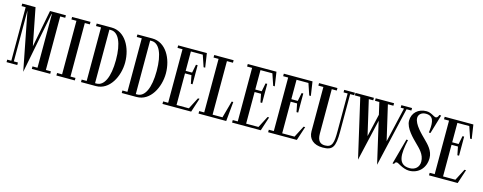

<svg xmlns="http://www.w3.org/2000/svg" viewBox="-30 -1433 5576 2217"><g transform="rotate(15 2758.5 -325.0)"><path d="M559 -670V-700H369L283 -255.4L196 -700H37V-670H86V-30H37V0H165V-30H116V-638.5L252 58L263.9 -3.1H264L394.1 -670.1H399V-30.1H339V-0.1H559V-30.1H499V-670.1Z M853 -700H633V-670H693V-30H633V0H853V-30H793V-670H853Z M1105 -700H927V-670H987V-30H927V0H1105C1268 0 1361 -184 1361 -350C1361 -526 1268 -700 1105 -700ZM1087 -30V-670H1105C1194.5 -670 1251 -555 1251 -350C1251 -145 1194.5 -30 1105 -30Z M1592 -700H1414V-670H1474V-30H1414V0H1592C1755 0 1848 -184 1848 -350C1848 -526 1755 -700 1592 -700ZM1574 -30V-670H1592C1681.5 -670 1738 -555 1738 -350C1738 -145 1681.5 -30 1592 -30Z M2208.5 -30H2061V-408H2137.8L2157.5 -309H2177.5V-537H2157.5L2137.8 -438H2061V-670H2203.2L2250 -532H2269L2244 -700H1901V-670H1961V-30H1901V0H2244L2299 -168H2280Z M2610.2 -30H2492V-670H2564V-700H2332V-670H2392V-30H2332V0H2663L2685 -233H2666Z M3040.5 -30H2893V-408H2969.8L2989.5 -309H3009.5V-537H2989.5L2969.8 -438H2893V-670H3035.2L3082 -532H3101L3076 -700H2733V-670H2793V-30H2733V0H3076L3131 -168H3112Z M3471.5 -30H3324V-408H3400.8L3420.5 -309H3440.5V-537H3420.5L3400.8 -438H3324V-670H3466.2L3513 -532H3532L3507 -700H3164V-670H3224V-30H3164V0H3507L3562 -168H3543Z M4014 -700H3886V-670H3935V-219.5C3935 -82 3924 -22.5 3836.5 -22.5C3781.5 -22.5 3745 -50.5 3745 -140V-670H3805V-700H3585V-670H3645V-140C3645 -51 3706.5 8 3816 8C3935.5 8 3965 -35.5 3965 -219.5V-670H4014Z M4697 -700H4569V-670H4608.6L4512.5 -254L4416 -670H4482V-700H4262V-670H4313.9L4347 -525.8L4284.4 -254.2L4187.9 -670H4241V-700H4021V-670H4085.9L4248.5 37L4362.5 -458.4L4476.5 37L4639.1 -670H4697Z M4849 8C4960 8 5042 -73 5042 -194C5042 -281 4976 -344 4931 -389C4886 -434 4783 -530 4783 -605.5C4783 -646.5 4817.5 -678 4869 -678C4960.5 -678 4970 -609 4961 -510L4958 -477H4977L5044 -703L5023 -705C5013 -679 5004 -667 4988 -667C4965 -667 4926 -708 4869 -708C4770 -708 4701 -643 4701 -551C4701 -459 4804 -363 4849 -318C4894 -273 4960 -215.5 4960 -128.5C4960 -64.5 4915.5 -22 4849 -22C4704 -22 4708.5 -153.5 4747.5 -330L4728.5 -331.5L4644.5 -23.5H4663.5C4667.5 -37.5 4675.5 -47.5 4688.5 -48C4701 -48.5 4716.5 -37 4742.5 -23.5C4771.5 -8.5 4812 8 4849 8Z M5394.5 -30H5247V-408H5323.8L5343.5 -309H5363.5V-537H5343.5L5323.8 -438H5247V-670H5389.2L5436 -532H5455L5430 -700H5087V-670H5147V-30H5087V0H5430L5485 -168H5466Z"/></g></svg>

Font: Picaflor 12 pt
Style: Regular
Weight: 400
Designer: Ariel Martín Pérez
Foundry: Tunera Type Foundry
Version: Version 1.000;hotconv 1.0.109;makeotfexe 2.5.65596